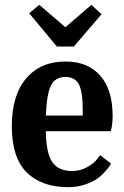

<svg xmlns="http://www.w3.org/2000/svg" viewBox="-20 -765 514 796"><path d="M216 -572 101 -710 143 -745 251 -652 359 -745 401 -706 286 -572ZM251 -446Q210 -446 192 -412Q174 -378 170 -286H323V-309Q323 -385 307 -415.5Q291 -446 251 -446ZM395 -122 440 -87Q438 -83 434 -76.5Q430 -70 415 -53Q400 -36 381.5 -23Q363 -10 331 0.5Q299 11 263 11Q152 11 90.5 -50.5Q29 -112 29 -241Q29 -371 89 -440.5Q149 -510 251 -510Q344 -510 395.5 -451.5Q447 -393 447 -284Q447 -266 445 -250.5Q443 -235 441 -228L439 -221H170Q171 -131 196.5 -93.5Q222 -56 279 -56Q313 -56 342 -72.5Q371 -89 383 -106Z"/></svg>

Font: ArsenalBold
Style: Bold
Weight: 700
Designer: Andrij Shevchenko
Foundry: Stairsfor.com
Version: Version 1.000